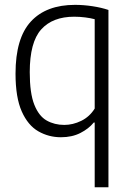

<svg xmlns="http://www.w3.org/2000/svg" viewBox="-20 -570 551 810"><path d="M379.5 220V-53H375.5Q354.5 -27 319.2 -9Q284 9 237 9Q185.5 9 141.8 -16Q98 -41 71.8 -99.8Q45.5 -158.5 45.5 -259.5Q45.5 -409 110.2 -479.2Q175 -549.5 296.5 -549.5Q332 -549.5 370 -543.8Q408 -538 437.5 -528V220ZM251 -43Q287.5 -43 322.8 -60.2Q358 -77.5 379.5 -112V-489Q363 -493.5 339.8 -496.5Q316.5 -499.5 293 -499.5Q202 -499.5 153.8 -445.8Q105.5 -392 105.5 -265.5Q105.5 -176.5 124.8 -128.2Q144 -80 177 -61.5Q210 -43 251 -43Z"/></svg>

Font: Encode Sans SemiCondensed SemiCondensed Light
Style: Regular
Weight: 300
Width: 4
Designer: Multiple Designers
Foundry: Impallari Type
Version: Version 3.000; ttfautohint (v1.8.3) -l 8 -r 50 -G 200 -x 14 